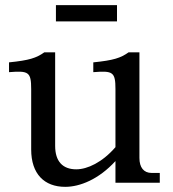

<svg xmlns="http://www.w3.org/2000/svg" viewBox="-20 -709 670 745"><path d="M194 -143V-506H152C121 -484 94 -475 15 -467V-429C91 -435 101 -430 101 -363V-129C101 -34 152 16 233 16C290 16 363 -13 428 -84V0H600V-38H568C538 -38 521 -59 521 -96V-506H479C448 -484 421 -475 342 -467V-429C418 -435 428 -430 428 -363V-138C377 -79 319 -52 276 -52C223 -52 194 -83 194 -143ZM197 -626H434V-689H197Z"/></svg>

Font: LT Superior Serif Medium
Style: Regular
Weight: 500
Designer: Daniel Lyons
Foundry: LyonsType
Version: Version 2.120;FEAKit 1.0